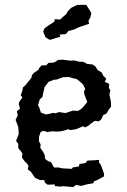

<svg xmlns="http://www.w3.org/2000/svg" viewBox="-20 -755 523 788"><path d="M206 9 204 2 175 3 164 -6 162 -16H144L124 -25L113 -41L107 -50L94 -60L97 -75L89 -86L81 -93L70 -109L72 -125L66 -134L55 -147V-164L46 -177L57 -205L55 -234L44 -263L53 -282L49 -298L62 -309L57 -328L59 -337L72 -355L65 -364L72 -383L74 -396L85 -406L98 -422L109 -436L111 -446L118 -455L137 -468L141 -476L151 -487H170L179 -497L199 -498L207 -501L218 -509L237 -510L269 -506L285 -507L304 -502L322 -501L327 -499L337 -493L361 -490L372 -482L381 -467L397 -458L404 -444L416 -432L410 -419L428 -411L427 -394L433 -384L429 -367L435 -338L436 -318L425 -303L417 -289L403 -282L397 -267L386 -257L369 -259L355 -249L341 -238L328 -232L322 -237L298 -227L289 -224L267 -221L262 -225L246 -220L229 -216L216 -215L193 -216L174 -213L160 -218L147 -214L140 -193V-175L147 -162L145 -149L157 -132L164 -116L165 -103L177 -94L190 -89L199 -72L204 -67L218 -68L237 -64L275 -62L279 -68L304 -72L306 -82L331 -86L339 -96L364 -97L387 -99L386 -89L394 -78L407 -42V-31L379 -16L366 -11L363 -3L335 2L314 8L292 4L280 13L273 12L235 9L232 11ZM166 -286H175L199 -292L207 -290L222 -295L249 -291L264 -296L279 -301L301 -300L316 -310L324 -319L338 -336L326 -369L325 -381L330 -390L321 -408L306 -422L294 -431L283 -433L263 -439L238 -438L211 -428H202L179 -419L171 -408L163 -398L159 -380L154 -357L143 -347L136 -323L141 -314L148 -293ZM183 -592 167 -602 157 -625 163 -639 180 -651 191 -658 204 -667V-676L227 -675L241 -688L253 -698L256 -706L267 -718L274 -724L287 -730L297 -735H312H325H334L345 -718L355 -701L351 -684L343 -669L346 -658L330 -652L322 -649L311 -646L294 -639L289 -636L271 -630L262 -629L250 -615L225 -613L227 -604L206 -598L188 -592Z"/></svg>

Font: Winky Rough
Style: Regular
Weight: 400
Designer: Simon Atzbach
Foundry: typofactur
Version: Version 1.206